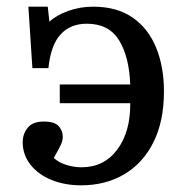

<svg xmlns="http://www.w3.org/2000/svg" viewBox="-20 -541 556 575"><path d="M223 14Q174 14 134.5 -2Q95 -18 71.5 -47.5Q48 -77 48 -115Q48 -140 63 -158.5Q78 -177 111 -177Q143 -177 155.5 -163.5Q168 -150 168 -131Q168 -120 162 -107Q156 -94 141 -68Q156 -54 179 -47Q202 -40 224 -40Q292 -40 331.5 -93.5Q371 -147 370 -232H159V-288H370Q367 -371 336.5 -420.5Q306 -470 240 -470Q191 -470 161.5 -438Q132 -406 125 -337H77L65 -521H123L128 -476Q148 -495 183.5 -508Q219 -521 259 -521Q330 -521 377 -488.5Q424 -456 447.5 -398.5Q471 -341 471 -267Q471 -178 439.5 -115Q408 -52 352 -19Q296 14 223 14Z"/></svg>

Font: Literata 12pt
Style: Regular
Weight: 400
Designer: Latin by Veronika Burian and Jose Scaglione. Greek by Irene Vlachou. Cyrillic by Vera Evstafieva.
Foundry: TypeTogether
Version: Version 3.002